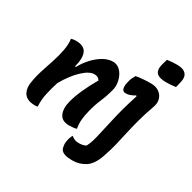

<svg xmlns="http://www.w3.org/2000/svg" viewBox="-206 -961 1376 1379"><g transform="rotate(30 482.5 -272.0)"><path d="M795 -752Q815 -755 836.5 -756.5Q858 -758 876 -758Q929 -758 950.5 -733.5Q972 -709 961 -663L949 -615Q930 -612 908.5 -610.5Q887 -609 869 -609Q811 -609 789.5 -632.5Q768 -656 782 -707ZM780 -548Q822 -548 849 -529Q876 -510 885 -479.5Q894 -449 881 -413Q853 -334 836 -271Q819 -208 807 -153Q795 -98 782 -44Q769 10 748 71Q720 153 672.5 183.5Q625 214 566 214Q490 214 471 183Q463 171 461 147Q459 123 466 97Q469 87 472.5 78Q476 69 480 61H484Q500 74 514 78.5Q528 83 546 83Q561 83 575.5 80Q590 77 603 70Q617 44 626 14Q635 -16 647 -72Q661 -133 672.5 -184Q684 -235 699 -290Q714 -345 737 -416L732 -420Q710 -407 693 -401Q676 -395 658 -395Q614 -395 630 -468Q635 -492 642 -507.5Q649 -523 658 -538Q684 -543 716.5 -545.5Q749 -548 780 -548ZM159 3Q150 6 140 6Q97 6 73.5 -7Q50 -20 40 -40.5Q30 -61 28.5 -82.5Q27 -104 30 -120Q38 -174 55 -227.5Q72 -281 90 -334.5Q108 -388 118 -440Q123 -466 124.5 -492Q126 -518 122 -538Q139 -544 161 -544Q228 -544 248 -503.5Q268 -463 247 -381L254 -380Q278 -425 313 -463Q348 -501 388 -524Q428 -547 467 -547Q496 -547 518 -530Q540 -513 553 -486Q566 -459 570 -429Q574 -399 567 -373Q553 -316 530 -262.5Q507 -209 493 -151Q482 -108 479 -71Q476 -34 483 0Q473 4 455.5 6Q438 8 420 8Q362 8 342 -33.5Q322 -75 338 -139Q351 -191 378.5 -252Q406 -313 443 -377Q430 -402 397 -402Q355 -402 301 -351.5Q247 -301 197 -214Q179 -158 167.5 -105.5Q156 -53 159 3Z"/></g></svg>

Font: Recursive Sn Csl St
Style: Bold Italic
Weight: 700
Italic angle: -15°
Version: Version 1.079;hotconv 1.0.112;makeotfexe 2.5.65598; ttfautoh